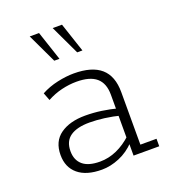

<svg xmlns="http://www.w3.org/2000/svg" viewBox="-118 -697 704 794"><g transform="rotate(-20 234.5 -300.0)"><path d="M196 10Q128 10 91.5 -20.5Q55 -51 55 -105Q55 -165 96.5 -194.5Q138 -224 206 -224Q242 -224 277 -219Q312 -214 351 -204L336 -196V-269Q336 -319 307.5 -343.5Q279 -368 220 -368Q188 -368 154.5 -360Q121 -352 90 -335L77 -369Q110 -387 149 -395.5Q188 -404 221 -404Q301 -404 340.5 -369.5Q380 -335 380 -264V-33H451V0H338V-60L344 -56Q313 -23 273.5 -6.5Q234 10 196 10ZM200 -24Q238 -24 274 -40Q310 -56 342 -86L336 -70V-186L352 -172Q313 -182 278 -186.5Q243 -191 213 -191Q158 -191 128.5 -170.5Q99 -150 99 -106Q99 -67 124 -45.5Q149 -24 200 -24ZM265 -481 204 -610H245L288 -481ZM164 -481 103 -610H144L187 -481Z"/></g></svg>

Font: Rokkitt SemiBold ExtraLight
Style: Regular
Weight: 250
Version: Version 3.103